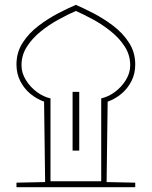

<svg xmlns="http://www.w3.org/2000/svg" viewBox="-20 -782 634 802"><path d="M48.8 0H544.9V-19L425.3 -21.5L429.7 -357.4Q461.4 -368.7 487.5 -390.6Q513.7 -412.6 529.3 -443.6Q544.9 -474.6 544.9 -512.7Q544.9 -563.5 519 -603.5Q493.2 -643.6 453.4 -673.8Q413.6 -704.1 371.3 -726.1Q329.1 -748 296.9 -761.7Q264.6 -748 222.4 -726.1Q180.2 -704.1 140.4 -673.8Q100.6 -643.6 74.7 -603.5Q48.8 -563.5 48.8 -512.7Q48.8 -474.6 64.5 -443.6Q80.1 -412.6 106.4 -390.6Q132.8 -368.7 164.1 -357.4L168.5 -21.5L48.8 -19ZM402.8 -24.9H190.9V-371.1Q161.6 -377.4 133.8 -397.9Q106 -418.5 87.9 -448Q69.8 -477.5 69.8 -509.3Q69.8 -551.8 92.3 -586.9Q114.7 -622.1 150.1 -650.6Q185.5 -679.2 224.6 -700.4Q263.7 -721.7 296.9 -736.3Q330.1 -721.7 369.1 -700.4Q408.2 -679.2 443.6 -650.6Q479 -622.1 501.5 -586.9Q523.9 -551.8 523.9 -509.3Q523.9 -477.5 505.9 -448Q487.8 -418.5 460 -397.9Q432.1 -377.4 402.8 -371.1ZM283.2 -398.4V-152.8H311V-398.4Z"/></svg>

Font: Pinar FD VF
Style: Regular
Weight: 300
Designer: Amin Abedi
Version: Version 2.000